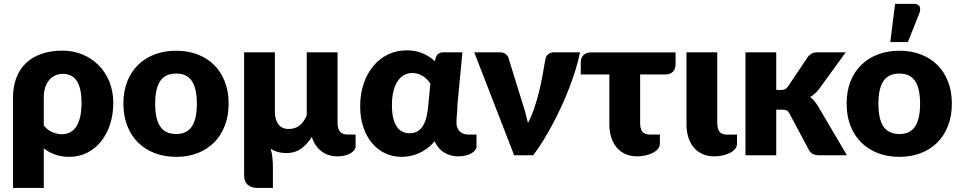

<svg xmlns="http://www.w3.org/2000/svg" viewBox="-20 -782 4840 967"><path d="M200.5 -150Q220 -126 244.5 -116Q269 -106 291.5 -106Q313 -106 331 -114.5Q349 -123 362.2 -141.8Q375.5 -160.5 383 -190.5Q390.5 -220.5 390.5 -263.5Q390.5 -304.5 383.8 -332.5Q377 -360.5 364.5 -377.8Q352 -395 334.5 -402.5Q317 -410 296 -410Q276.5 -410 259.2 -402.5Q242 -395 228.8 -380Q215.5 -365 208 -342.8Q200.5 -320.5 200.5 -291ZM45.5 -291Q45.5 -344.5 61.5 -388Q77.5 -431.5 109 -462.5Q140.5 -493.5 187.5 -510.2Q234.5 -527 296 -527Q347 -527 393.2 -508.5Q439.5 -490 474.5 -455.8Q509.5 -421.5 530 -372.8Q550.5 -324 550.5 -263.5Q550.5 -205 534.2 -155.5Q518 -106 488.8 -69.5Q459.5 -33 418.8 -12.5Q378 8 328.5 8Q290.5 8 258.5 -3.2Q226.5 -14.5 200.5 -34.5V164.5H45.5Z M867.5 -526.5Q926.5 -526.5 975 -508Q1023.5 -489.5 1058.2 -455Q1093 -420.5 1112.2 -371.2Q1131.5 -322 1131.5 -260.5Q1131.5 -198.5 1112.2 -148.8Q1093 -99 1058.2 -64.2Q1023.5 -29.5 975 -10.8Q926.5 8 867.5 8Q808 8 759.2 -10.8Q710.5 -29.5 675.2 -64.2Q640 -99 620.8 -148.8Q601.5 -198.5 601.5 -260.5Q601.5 -322 620.8 -371.2Q640 -420.5 675.2 -455Q710.5 -489.5 759.2 -508Q808 -526.5 867.5 -526.5ZM867.5 -107Q921 -107 946.2 -144.8Q971.5 -182.5 971.5 -259.5Q971.5 -336.5 946.2 -374Q921 -411.5 867.5 -411.5Q812.5 -411.5 787 -374Q761.5 -336.5 761.5 -259.5Q761.5 -182.5 787 -144.8Q812.5 -107 867.5 -107Z M1771 -104.5V-45Q1771 -35.5 1764.5 -26.5Q1758 -17.5 1746 -10.2Q1734 -3 1716.8 1.2Q1699.5 5.5 1678 5.5Q1657 5.5 1637.2 -0.5Q1617.5 -6.5 1601 -18.5Q1584.5 -30.5 1571.5 -48.8Q1558.5 -67 1550.5 -92Q1525.5 -53 1494.8 -32Q1464 -11 1423.5 -11Q1375.5 -11 1343 -33Q1350 -10.5 1352.2 14Q1354.5 38.5 1354.5 60V164.5H1277.5Q1245 164.5 1227.2 148.5Q1209.5 132.5 1209.5 102.5V-518.5H1364.5V-218Q1364.5 -179.5 1382 -156Q1399.5 -132.5 1433.5 -132.5Q1467.5 -132.5 1489.8 -150.8Q1512 -169 1525 -202V-518.5H1680V-162.5Q1680 -133 1692.8 -118.8Q1705.5 -104.5 1728.5 -104.5Z M2147.5 -360.5Q2141 -371.5 2131.5 -381.2Q2122 -391 2110.2 -398.5Q2098.5 -406 2084.8 -410.2Q2071 -414.5 2056.5 -414.5Q2037.5 -414.5 2019.2 -406Q2001 -397.5 1986.5 -378.5Q1972 -359.5 1963 -328.2Q1954 -297 1954 -252Q1954 -211.5 1961.2 -184.5Q1968.5 -157.5 1980.8 -141Q1993 -124.5 2009 -117.8Q2025 -111 2043 -111Q2061.5 -111 2077 -117.8Q2092.5 -124.5 2104.5 -140Q2116.5 -155.5 2124.5 -180.8Q2132.5 -206 2136 -243ZM2380 -104.5V-45Q2380 -35.5 2373.5 -26.5Q2367 -17.5 2355 -10.2Q2343 -3 2325.8 1.2Q2308.5 5.5 2287 5.5Q2249.5 5.5 2218.2 -13Q2187 -31.5 2168.5 -70.5Q2150.5 -48.5 2129.8 -33.5Q2109 -18.5 2087.5 -9.2Q2066 0 2044.5 4Q2023 8 2003.5 8Q1958.5 8 1920.2 -9.8Q1882 -27.5 1854 -60.8Q1826 -94 1810 -141.2Q1794 -188.5 1794 -247.5Q1794 -309.5 1811.8 -361.2Q1829.5 -413 1860.8 -450.2Q1892 -487.5 1935 -508Q1978 -528.5 2028.5 -528.5Q2072.5 -528.5 2108 -513.8Q2143.5 -499 2169.5 -474L2175 -492.5Q2184 -518.5 2213 -518.5H2309L2284 -257.5Q2284 -233.5 2281.5 -210.2Q2279 -187 2279 -163.5Q2279 -148.5 2283.8 -137.5Q2288.5 -126.5 2296.8 -119Q2305 -111.5 2315.5 -108Q2326 -104.5 2337.5 -104.5Z M2901.5 -518.5Q2893 -478 2879.5 -433.5Q2866 -389 2848.5 -343Q2831 -297 2809.8 -250.8Q2788.5 -204.5 2765.2 -160.2Q2742 -116 2716.8 -75.2Q2691.5 -34.5 2665.5 0H2569.5L2368.5 -518.5H2497.5Q2514 -518.5 2525.2 -510.8Q2536.5 -503 2540.5 -491.5L2612.5 -259Q2621 -234 2627.2 -210.2Q2633.5 -186.5 2639 -162.5Q2657.5 -198 2671.2 -238.5Q2685 -279 2695 -320.5Q2705 -362 2712.5 -402.2Q2720 -442.5 2725.5 -477Q2729 -500 2741.2 -509.2Q2753.5 -518.5 2768.5 -518.5Z M3382.5 -459.5Q3382.5 -434 3369 -420.5Q3355.5 -407 3330 -407H3204V-163Q3204 -134 3215 -119.2Q3226 -104.5 3252.5 -104.5H3303.5V-59.5Q3303.5 -43.5 3293 -31.5Q3282.5 -19.5 3266 -11.2Q3249.5 -3 3229.2 1.2Q3209 5.5 3189.5 5.5Q3155 5.5 3128.5 -6.8Q3102 -19 3084.5 -40.8Q3067 -62.5 3058 -91.5Q3049 -120.5 3049 -154.5V-407H2905V-470.5Q2905 -479.5 2908.2 -488.2Q2911.5 -497 2917.8 -503.5Q2924 -510 2933.8 -514Q2943.5 -518 2956.5 -518H3382.5Z M3437.5 -518.5H3592.5V-163Q3592.5 -134 3603.5 -119Q3614.5 -104 3641 -104H3692V-59Q3692 -43 3681.5 -31Q3671 -19 3654.5 -11Q3638 -3 3617.8 1.2Q3597.5 5.5 3578 5.5Q3543.5 5.5 3517 -6.8Q3490.5 -19 3473 -40.5Q3455.5 -62 3446.5 -91.2Q3437.5 -120.5 3437.5 -154Z M3889.5 -518.5V-329H3912.5Q3927 -329 3934.5 -333.2Q3942 -337.5 3949.5 -347.5L4047.5 -493.5Q4056.5 -506 4068 -512.2Q4079.5 -518.5 4097.5 -518.5H4239.5L4105.5 -334Q4086.5 -309 4060.5 -293Q4072 -284.5 4081.5 -273.2Q4091 -262 4099.5 -248L4245.5 0H4105.5Q4088 0 4075.5 -5.8Q4063 -11.5 4054.5 -26L3956.5 -209.5Q3949.5 -222 3942 -225.8Q3934.5 -229.5 3919.5 -229.5H3889.5V0H3734.5V-518.5Z M4510 -526.5Q4569 -526.5 4617.5 -508Q4666 -489.5 4700.8 -455Q4735.5 -420.5 4754.8 -371.2Q4774 -322 4774 -260.5Q4774 -198.5 4754.8 -148.8Q4735.5 -99 4700.8 -64.2Q4666 -29.5 4617.5 -10.8Q4569 8 4510 8Q4450.5 8 4401.8 -10.8Q4353 -29.5 4317.8 -64.2Q4282.5 -99 4263.2 -148.8Q4244 -198.5 4244 -260.5Q4244 -322 4263.2 -371.2Q4282.5 -420.5 4317.8 -455Q4353 -489.5 4401.8 -508Q4450.5 -526.5 4510 -526.5ZM4510 -107Q4563.5 -107 4588.8 -144.8Q4614 -182.5 4614 -259.5Q4614 -336.5 4588.8 -374Q4563.5 -411.5 4510 -411.5Q4455 -411.5 4429.5 -374Q4404 -336.5 4404 -259.5Q4404 -182.5 4429.5 -144.8Q4455 -107 4510 -107ZM4464 -570 4488 -762.5H4583Q4604 -762.5 4611 -750.2Q4618 -738 4611 -717L4552.5 -570Z"/></svg>

Font: Lato ExtraBold
Style: Regular
Weight: 800
Designer: Lukasz Dziedzic with Adam Twardoch and Botio Nikoltchev
Foundry: tyPoland Lukasz Dziedzic
Version: Version 2.015; 2015-08-06; http://www.latofonts.com/